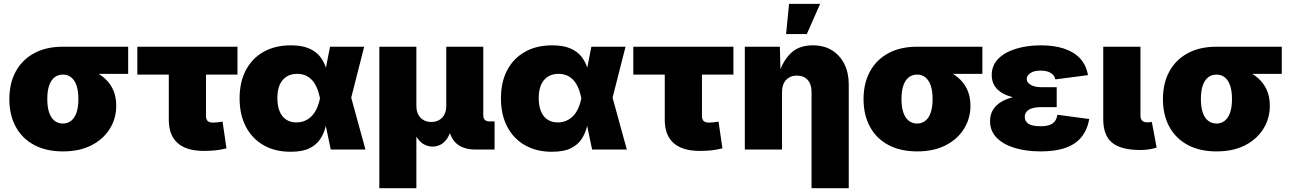

<svg xmlns="http://www.w3.org/2000/svg" viewBox="-20 -789 6799 1013"><path d="M312 9.8Q223.6 9.8 160.2 -24.2Q96.7 -58.1 63 -120.4Q29.3 -182.6 29.3 -266.1Q29.3 -349.6 63 -411.6Q96.7 -473.6 159.9 -508.1Q223.1 -542.5 311.5 -542.5H656.2V-399.4H418.5L311.5 -395.5Q286.1 -395.5 267.6 -380.9Q249 -366.2 239.3 -337.6Q229.5 -309.1 229.5 -266.1Q229.5 -224.1 239.3 -195.3Q249 -166.5 267.8 -151.9Q286.6 -137.2 312 -137.2Q336.9 -137.2 355.5 -151.9Q374 -166.5 383.8 -195.3Q393.6 -224.1 393.6 -266.1Q393.6 -309.1 383.8 -337.6Q374 -366.2 355.5 -380.9Q336.9 -395.5 312 -395.5V-443.8Q374 -443.8 425.5 -430.4Q477.1 -417 514.6 -390.1Q552.2 -363.3 572.8 -323.7Q593.3 -284.2 593.3 -231Q593.3 -164.6 559.6 -109.9Q525.9 -55.2 463.1 -22.7Q400.4 9.8 312 9.8Z M1056.6 7.3Q963.9 7.3 917.2 -34.2Q870.6 -75.7 870.6 -156.7V-395.5H704.6V-542.5H1232.9V-395.5H1066.9V-176.8Q1066.9 -159.2 1075.7 -150.6Q1084.5 -142.1 1105 -142.1Q1114.3 -142.1 1131.1 -144Q1147.9 -146 1154.3 -147.5L1174.8 -6.3Q1142.1 2 1112.5 4.6Q1083 7.3 1056.6 7.3Z M1513.2 11.7Q1431.2 11.7 1370.6 -22.9Q1310.1 -57.6 1277.1 -120.8Q1244.1 -184.1 1244.1 -270Q1244.1 -356 1277.1 -418.7Q1310.1 -481.4 1370.8 -515.6Q1431.6 -549.8 1514.2 -549.8Q1573.7 -549.8 1611.1 -533.2Q1648.4 -516.6 1668.9 -490Q1689.5 -463.4 1699.5 -432.4Q1709.5 -401.4 1714.8 -372.6H1771.5L1832.5 -275.9L1908.2 0H1725.1L1668 -272.5Q1661.1 -305.7 1650.1 -329.6Q1639.2 -353.5 1624.3 -368.7Q1609.4 -383.8 1590.1 -391.6Q1570.8 -399.4 1547.9 -399.4Q1514.6 -399.4 1491.2 -384.3Q1467.8 -369.1 1455.6 -341.1Q1443.4 -313 1443.4 -272Q1443.4 -231 1455.1 -202.1Q1466.8 -173.3 1489.5 -158.2Q1512.2 -143.1 1543.9 -143.1Q1568.4 -143.1 1588.6 -151.9Q1608.9 -160.6 1624.5 -176.5Q1640.1 -192.4 1651.1 -216.1Q1662.1 -239.7 1668 -269.5L1721.2 -542.5H1901.4L1832 -269.5L1771 -177.7H1710.9Q1705.1 -148.4 1696.5 -115.7Q1688 -83 1668.7 -54Q1649.4 -24.9 1612.5 -6.6Q1575.7 11.7 1513.2 11.7Z M1981.4 204.1V-542.5H2176.8V-230.5Q2176.8 -204.1 2186.5 -185.1Q2196.3 -166 2214.1 -155.8Q2231.9 -145.5 2255.4 -145.5Q2279.3 -145.5 2297.1 -155.8Q2314.9 -166 2324.7 -185.1Q2334.5 -204.1 2334.5 -230.5V-542.5H2529.8V-180.7Q2529.8 -165.5 2537.8 -157Q2545.9 -148.4 2561 -148.4H2589.4V0H2489.7Q2416 0 2380.1 -40Q2344.2 -80.1 2344.2 -154.3V-203.6H2371.6Q2371.6 -148.9 2362.1 -112.5Q2352.5 -76.2 2336.9 -54.9Q2321.3 -33.7 2302 -24.7Q2282.7 -15.6 2263.2 -15.6Q2242.2 -15.6 2222.2 -24.7Q2202.1 -33.7 2185.8 -54.9Q2169.4 -76.2 2159.4 -112.5Q2149.4 -148.9 2149.4 -203.6H2176.8V204.1Z M2892.1 11.7Q2810.1 11.7 2749.5 -22.9Q2689 -57.6 2656 -120.8Q2623 -184.1 2623 -270Q2623 -356 2656 -418.7Q2689 -481.4 2749.8 -515.6Q2810.5 -549.8 2893.1 -549.8Q2952.6 -549.8 2990 -533.2Q3027.3 -516.6 3047.9 -490Q3068.4 -463.4 3078.4 -432.4Q3088.4 -401.4 3093.8 -372.6H3150.4L3211.4 -275.9L3287.1 0H3104L3046.9 -272.5Q3040 -305.7 3029.1 -329.6Q3018.1 -353.5 3003.2 -368.7Q2988.3 -383.8 2969 -391.6Q2949.7 -399.4 2926.8 -399.4Q2893.6 -399.4 2870.1 -384.3Q2846.7 -369.1 2834.5 -341.1Q2822.3 -313 2822.3 -272Q2822.3 -231 2834 -202.1Q2845.7 -173.3 2868.4 -158.2Q2891.1 -143.1 2922.9 -143.1Q2947.3 -143.1 2967.5 -151.9Q2987.8 -160.6 3003.4 -176.5Q3019 -192.4 3030 -216.1Q3041 -239.7 3046.9 -269.5L3100.1 -542.5H3280.3L3210.9 -269.5L3149.9 -177.7H3089.8Q3084 -148.4 3075.4 -115.7Q3066.9 -83 3047.6 -54Q3028.3 -24.9 2991.5 -6.6Q2954.6 11.7 2892.1 11.7Z M3673.3 7.3Q3580.6 7.3 3533.9 -34.2Q3487.3 -75.7 3487.3 -156.7V-395.5H3321.3V-542.5H3849.6V-395.5H3683.6V-176.8Q3683.6 -159.2 3692.4 -150.6Q3701.2 -142.1 3721.7 -142.1Q3731 -142.1 3747.8 -144Q3764.6 -146 3771 -147.5L3791.5 -6.3Q3758.8 2 3729.2 4.6Q3699.7 7.3 3673.3 7.3Z M4106 -302.7V0H3909.7V-542.5H4094.7L4098.1 -402.8H4090.3Q4109.4 -465.3 4151.6 -507.6Q4193.8 -549.8 4269 -549.8Q4327.1 -549.8 4369.4 -523.7Q4411.6 -497.6 4434.8 -451.2Q4458 -404.8 4458 -345.2V204.1H4261.7V-303.7Q4261.7 -344.2 4241.5 -367.2Q4221.2 -390.1 4184.1 -390.1Q4160.6 -390.1 4142.8 -379.6Q4125 -369.1 4115.5 -349.9Q4106 -330.6 4106 -302.7ZM4127.4 -609.4 4143.1 -768.6H4307.1L4236.8 -609.4Z M4818.8 9.8Q4730.5 9.8 4667 -24.2Q4603.5 -58.1 4569.8 -120.4Q4536.1 -182.6 4536.1 -266.1Q4536.1 -349.6 4569.8 -411.6Q4603.5 -473.6 4666.7 -508.1Q4730 -542.5 4818.4 -542.5H5163.1V-399.4H4925.3L4818.4 -395.5Q4793 -395.5 4774.4 -380.9Q4755.9 -366.2 4746.1 -337.6Q4736.3 -309.1 4736.3 -266.1Q4736.3 -224.1 4746.1 -195.3Q4755.9 -166.5 4774.7 -151.9Q4793.5 -137.2 4818.8 -137.2Q4843.8 -137.2 4862.3 -151.9Q4880.9 -166.5 4890.6 -195.3Q4900.4 -224.1 4900.4 -266.1Q4900.4 -309.1 4890.6 -337.6Q4880.9 -366.2 4862.3 -380.9Q4843.8 -395.5 4818.8 -395.5V-443.8Q4880.9 -443.8 4932.4 -430.4Q4983.9 -417 5021.5 -390.1Q5059.1 -363.3 5079.6 -323.7Q5100.1 -284.2 5100.1 -231Q5100.1 -164.6 5066.4 -109.9Q5032.7 -55.2 4970 -22.7Q4907.2 9.8 4818.8 9.8Z M5470.7 9.8Q5395 9.8 5334.5 -8.3Q5273.9 -26.4 5238.8 -62Q5203.6 -97.7 5203.6 -149.9Q5203.6 -185.1 5219.7 -210.7Q5235.8 -236.3 5265.6 -253.4Q5295.4 -270.5 5336.7 -279.1Q5377.9 -287.6 5428.2 -287.6H5555.2V-223.6H5471.7Q5443.8 -223.6 5424.8 -217.5Q5405.8 -211.4 5396.2 -199.7Q5386.7 -188 5386.7 -171.9Q5386.7 -149.9 5405.5 -136.5Q5424.3 -123 5469.2 -123Q5498.5 -123 5516.8 -129.4Q5535.2 -135.7 5545.4 -149.2Q5555.7 -162.6 5558.6 -183.6L5727.1 -161.1Q5716.8 -104.5 5686.3 -66.4Q5655.8 -28.3 5602.5 -9.3Q5549.3 9.8 5470.7 9.8ZM5429.2 -265.1Q5382.3 -265.1 5342.8 -272.2Q5303.2 -279.3 5273.9 -294.7Q5244.6 -310.1 5228.5 -334.5Q5212.4 -358.9 5212.4 -393.1Q5212.4 -443.8 5246.8 -478.8Q5281.2 -513.7 5340.3 -531.7Q5399.4 -549.8 5471.7 -549.8Q5541 -549.8 5593.5 -532.7Q5646 -515.6 5678.5 -480.7Q5710.9 -445.8 5720.2 -392.6L5548.3 -370.1Q5543.9 -391.6 5523.9 -404.1Q5503.9 -416.5 5471.2 -416.5Q5434.6 -416.5 5415.8 -403.1Q5397 -389.6 5397 -372.6Q5397 -353.5 5418 -341.3Q5439 -329.1 5471.7 -329.1H5555.2V-265.1Z M5997.1 2.4Q5894.5 2.4 5847.7 -36.1Q5800.8 -74.7 5800.8 -159.2V-542.5H5997.1V-177.7Q5997.1 -161.1 6006.3 -152.3Q6015.6 -143.6 6033.2 -143.6Q6042.5 -143.6 6048.1 -144.3Q6053.7 -145 6057.1 -146L6082.5 -10.3Q6070.3 -6.3 6048.6 -2Q6026.9 2.4 5997.1 2.4Z M6398.4 9.8Q6310.1 9.8 6246.6 -24.2Q6183.1 -58.1 6149.4 -120.4Q6115.7 -182.6 6115.7 -266.1Q6115.7 -349.6 6149.4 -411.6Q6183.1 -473.6 6246.3 -508.1Q6309.6 -542.5 6397.9 -542.5H6742.7V-399.4H6504.9L6397.9 -395.5Q6372.6 -395.5 6354 -380.9Q6335.4 -366.2 6325.7 -337.6Q6315.9 -309.1 6315.9 -266.1Q6315.9 -224.1 6325.7 -195.3Q6335.4 -166.5 6354.2 -151.9Q6373 -137.2 6398.4 -137.2Q6423.3 -137.2 6441.9 -151.9Q6460.4 -166.5 6470.2 -195.3Q6480 -224.1 6480 -266.1Q6480 -309.1 6470.2 -337.6Q6460.4 -366.2 6441.9 -380.9Q6423.3 -395.5 6398.4 -395.5V-443.8Q6460.4 -443.8 6512 -430.4Q6563.5 -417 6601.1 -390.1Q6638.7 -363.3 6659.2 -323.7Q6679.7 -284.2 6679.7 -231Q6679.7 -164.6 6646 -109.9Q6612.3 -55.2 6549.6 -22.7Q6486.8 9.8 6398.4 9.8Z"/></svg>

Font: Inter 16pt Black
Style: Regular
Weight: 900
Version: Version 4.001;git-66647c0bb